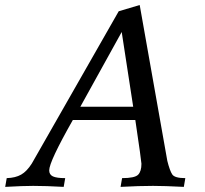

<svg xmlns="http://www.w3.org/2000/svg" viewBox="-75 -730 801 750"><path d="M643.1 0Q566.9 -3.9 522.9 -3.9Q468.3 -3.9 396 0L401.9 -34.2Q451.2 -34.2 464.4 -47.4Q477.5 -60.5 477.5 -90.3Q477.5 -99.6 453.6 -261.2H209.5Q117.2 -98.6 117.2 -64.5Q117.2 -47.9 131.6 -41Q146 -34.2 179.7 -34.2L173.8 0Q104.5 -3.9 54.7 -3.9Q14.6 -3.9 -54.7 0L-48.8 -34.2Q-14.6 -35.2 7.6 -47.9Q29.8 -60.5 49.3 -91.3L388.7 -686L470.7 -710.4L578.6 -101.6Q588.4 -62.5 598.1 -48.3Q607.9 -34.2 648.9 -34.2ZM445.3 -313 400.4 -605 238.8 -313Z"/></svg>

Font: Kelvinch
Style: Italic
Weight: 400
Italic angle: -10°
Designer: Paul James Miller
Foundry: High-Logic / Made with FontCreator
Version: Version 3.40;July 22, 2017;FontCreator 11.0.0.2388 64-bit